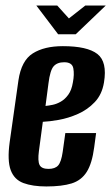

<svg xmlns="http://www.w3.org/2000/svg" viewBox="-20 -671 407 703"><path d="M149.7 11.7Q99.2 11.7 65.7 -0.8Q32.2 -13.3 19.2 -48.1Q6.3 -83 15.3 -149.6L47.5 -376.8Q58.2 -449.2 100.2 -475.6Q142.2 -502 210 -502Q299.7 -502 336.5 -473.4Q373.3 -444.8 360.7 -369Q353.5 -325 327 -297.2Q300.6 -269.3 265.4 -253.8Q230.1 -238.3 195.3 -232.1Q160.5 -226 136.8 -225L122.5 -118Q117.6 -81.5 124.9 -67Q132.2 -52.6 157.5 -52.6Q181.7 -52.6 193 -65.3Q204.2 -78.1 209.5 -114.5L219.2 -183.9H331.9L324.9 -131.9Q317.2 -72.7 297.6 -41.7Q278 -10.6 242.3 0.6Q206.6 11.7 149.7 11.7ZM146.6 -283.1Q157.6 -284.1 172.7 -287.2Q187.8 -290.3 202.9 -299Q218 -307.7 230.1 -324.4Q242.2 -341.1 246.8 -369Q252.6 -398.4 248.5 -420.7Q244.4 -443.1 215.1 -443.1Q189.5 -443.1 176.4 -428.3Q163.4 -413.5 157.5 -366ZM192.8 -545.6 113 -650.8H189.5L232.3 -603.5L292.4 -650.8H367.3L257.3 -545.6Z"/></svg>

Font: Alumni Sans SC Thin
Style: Italic
Weight: 100
Italic angle: -8°
Designer: Robert E. Leuschke
Foundry: Robert E. Leuschke
Version: Version 1.016